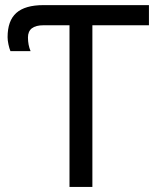

<svg xmlns="http://www.w3.org/2000/svg" viewBox="-20 -734 616 754"><path d="M150.9 -634.8Q89.8 -634.8 89.8 -586.9Q89.8 -557.1 100.1 -533.2H21Q16.6 -543.5 13.2 -559.6Q9.8 -575.7 9.8 -587.9Q9.8 -652.8 44.2 -683.3Q78.6 -713.9 150.9 -713.9H564.9V-634.8H342.8V0H252.9V-634.8Z"/></svg>

Font: NotoPenekeko
Style: Regular
Weight: 400
Designer: Monotype Design team
Foundry: Monotype Imaging Inc.
Version: Version 1.04